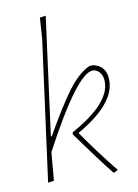

<svg xmlns="http://www.w3.org/2000/svg" viewBox="-82 -757 590 822"><g transform="rotate(-10 213.0 -345.5)"><path d="M337 -458Q395 -447 395 -382Q395 -279 226 -183Q296 -82 363 0V3L347 11L343 9Q293 -53 201 -181L202 -190Q375 -285 375 -379Q375 -407 361.5 -421.5Q348 -436 333 -436Q264 -436 98 -123L96 -106L87 0L61 4L143 -608L149 -698L175 -702L107 -189H111Q178 -307 225 -370.5Q272 -434 321 -457Z"/></g></svg>

Font: Alegreya Sans Thin
Style: Italic
Weight: 100
Italic angle: -7°
Designer: Juan Pablo del Peral
Foundry: Huerta Tipografica
Version: Version 2.007